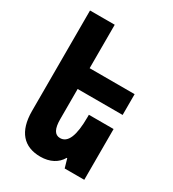

<svg xmlns="http://www.w3.org/2000/svg" viewBox="-186 -863 880 976"><g transform="rotate(30 254.5 -375.0)"><path d="M457 -298H312V-284C312 -174 289 -122 244 -122C212 -122 197 -150 197 -206V-383H461V-505H197V-760H52V-170C52 -50 107 10 204 10C260 10 302 -13 324 -52H327L342 0H457Z"/></g></svg>

Font: Noto Sans Armenian ExtraCondensed ExtraBold
Style: Regular
Weight: 800
Width: 2
Designer: Monotype Design Team
Foundry: Monotype Imaging Inc.
Version: Version 2.008